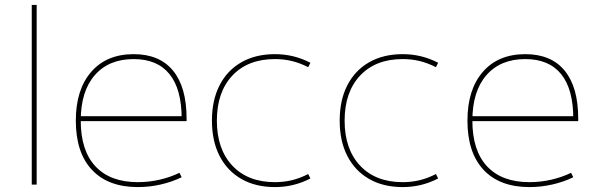

<svg xmlns="http://www.w3.org/2000/svg" viewBox="-20 -750 2417 780"><path d="M109 0V-730H129V0Z M540 10Q419 10 353.5 -60Q288 -130 288 -260Q288 -386 350.5 -458Q413 -530 523 -530Q628 -530 683 -463Q738 -396 738 -268Q738 -264 738 -263Q738 -262 738 -258H298V-278H728L718 -268Q718 -388 668.5 -449Q619 -510 523 -510Q422 -510 365 -444.5Q308 -379 308 -260Q308 -138 368 -74Q428 -10 540 -10Q585 -10 628.5 -20Q672 -30 709 -48L718 -30Q679 -11 633 -0.5Q587 10 540 10Z M1097 10Q1018 10 960.5 -23Q903 -56 872 -116.5Q841 -177 841 -260Q841 -343 872 -403.5Q903 -464 960.5 -497Q1018 -530 1097 -530Q1135 -530 1170.5 -521.5Q1206 -513 1241 -495L1232 -477Q1199 -494 1166 -502Q1133 -510 1097 -510Q987 -510 924 -443Q861 -376 861 -260Q861 -144 924 -77Q987 -10 1097 -10Q1133 -10 1166 -18Q1199 -26 1232 -43L1241 -25Q1206 -7 1170.5 1.5Q1135 10 1097 10Z M1616 10Q1537 10 1479.5 -23Q1422 -56 1391 -116.5Q1360 -177 1360 -260Q1360 -343 1391 -403.5Q1422 -464 1479.5 -497Q1537 -530 1616 -530Q1654 -530 1689.5 -521.5Q1725 -513 1760 -495L1751 -477Q1718 -494 1685 -502Q1652 -510 1616 -510Q1506 -510 1443 -443Q1380 -376 1380 -260Q1380 -144 1443 -77Q1506 -10 1616 -10Q1652 -10 1685 -18Q1718 -26 1751 -43L1760 -25Q1725 -7 1689.5 1.5Q1654 10 1616 10Z M2131 10Q2010 10 1944.5 -60Q1879 -130 1879 -260Q1879 -386 1941.5 -458Q2004 -530 2114 -530Q2219 -530 2274 -463Q2329 -396 2329 -268Q2329 -264 2329 -263Q2329 -262 2329 -258H1889V-278H2319L2309 -268Q2309 -388 2259.5 -449Q2210 -510 2114 -510Q2013 -510 1956 -444.5Q1899 -379 1899 -260Q1899 -138 1959 -74Q2019 -10 2131 -10Q2176 -10 2219.5 -20Q2263 -30 2300 -48L2309 -30Q2270 -11 2224 -0.5Q2178 10 2131 10Z"/></svg>

Font: M PLUS 1 Thin Thin
Style: Regular
Weight: 250
Version: Version 1.001